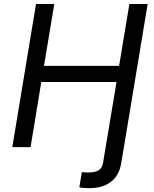

<svg xmlns="http://www.w3.org/2000/svg" viewBox="-20 -748 783 976"><path d="M383.3 204.1 396 126.5Q403.8 127.9 411.4 128.4Q418.9 128.9 424.3 128.9Q466.3 128.9 483.2 116.5Q500 104 503.9 79.6L527.3 -62.5H620.1L595.7 83.5Q585.4 144.5 543.7 176.5Q502 208.5 433.1 208.5Q417 208.5 403.6 207.3Q390.1 206.1 383.3 204.1ZM42.5 0 163.1 -727.5H255.9L203.6 -413.1H585.4L637.7 -727.5H730.5L609.9 0H517.1L572.3 -331.1H189.9L135.3 0Z"/></svg>

Font: Adwaita Sans
Style: Italic
Weight: 400
Italic angle: -9.39999°
Designer: Rasmus Andersson
Foundry: rsms
Version: Version 4.001;git-9221beed3